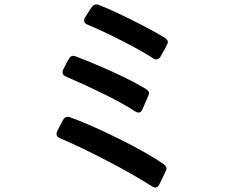

<svg xmlns="http://www.w3.org/2000/svg" viewBox="-20 -803 1040 863"><path d="M683 -536Q674 -536 668 -541Q616 -575 527.5 -620Q439 -665 374 -692Q358 -698 358 -711Q358 -717 362 -724Q386 -763 393 -772Q401 -783 413 -783Q420 -783 424 -781Q478 -760 572 -713.5Q666 -667 721 -633Q739 -621 733 -607Q721 -581 701 -548Q694 -536 683 -536ZM602 -297Q596 -297 588 -302Q526 -342 437.5 -385Q349 -428 276 -459Q261 -465 261 -478Q261 -484 264 -490Q276 -516 290 -539Q297 -552 309 -552Q314 -552 322 -549Q525 -470 636 -403Q650 -394 650 -384Q650 -382 648 -376Q625 -322 620 -311Q614 -297 602 -297ZM678 40Q672 40 664 35Q583 -17 460 -81Q337 -145 249 -182Q234 -188 234 -201Q234 -207 237 -213Q248 -236 263 -263Q271 -278 284 -278Q286 -278 294 -276Q377 -247 509 -182Q641 -117 716 -65Q733 -51 727 -39Q715 -12 696 26Q690 40 678 40Z"/></svg>

Font: Shippori Gothic B2 Bold
Style: Regular
Weight: 700
Designer: FONTDASU
Foundry: FONTDASU / Google Inc. / but / Adobe
Version: Version 1.130